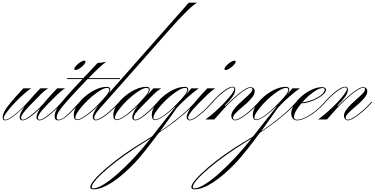

<svg xmlns="http://www.w3.org/2000/svg" viewBox="-83 -894 2806 1437"><path d="M86 7Q64 7 64 -16Q64 -46 102 -98Q51 -48 13 -20.5Q-25 7 -44 7Q-63 7 -63 -15Q-63 -35 -49 -61.5Q-35 -88 -1 -129Q33 -170 92 -233H152Q135 -224 109 -202Q83 -180 54.5 -152Q26 -124 1 -95.5Q-24 -67 -39.5 -44.5Q-55 -22 -55 -12Q-55 2 -43 2Q-29 2 -2 -15.5Q25 -33 59.5 -64Q94 -95 129 -134Q163 -175 219 -233H279Q269 -228 254.5 -217Q240 -206 223 -189Q169 -135 136.5 -100.5Q104 -66 89.5 -46Q75 -26 75 -13Q75 2 87 2Q101 2 126.5 -15Q152 -32 183 -59.5Q214 -87 244 -120L253 -130H261L254 -122Q221 -85 188 -55.5Q155 -26 128.5 -9.5Q102 7 86 7Z M212 7Q203 7 196.5 0.5Q190 -6 190 -16Q190 -45 226.5 -96.5Q263 -148 345 -233H405Q386 -223 349 -189Q267 -110 234 -71Q201 -32 201 -13Q201 2 213 2Q227 2 252.5 -14.5Q278 -31 309.5 -59Q341 -87 370 -120L379 -130H387L380 -122Q347 -85 314 -55.5Q281 -26 254.5 -9.5Q228 7 212 7ZM548 -440Q557 -440 557 -433Q557 -423 543.5 -408Q530 -393 512 -381.5Q494 -370 481 -370Q473 -370 473 -377Q473 -387 486.5 -402Q500 -417 518 -428.5Q536 -440 548 -440Z M423 -142Q378 -92 359.5 -63.5Q341 -35 341 -15Q341 2 355 2Q377 2 409 -24.5Q441 -51 503 -120L512 -130H520L513 -122Q451 -52 414.5 -22.5Q378 7 353 7Q326 7 326 -23Q326 -70 379 -130Q393 -148 406.5 -163Q420 -178 436 -196Q452 -214 475.5 -239.5Q499 -265 534 -302H419V-309H540Q562 -332 588.5 -360Q615 -388 648 -423Q661 -423 678.5 -425.5Q696 -428 712 -432Q691 -417 656.5 -385Q622 -353 579 -309H815V-302H572Q538 -267 500 -226Q462 -185 423 -142Z M494 5Q469 5 469 -34Q469 -67 492.5 -103.5Q516 -140 553.5 -172Q591 -204 634 -224Q677 -244 716 -244Q742 -244 742 -224Q742 -213 733 -198L885 -370L1330 -874H1393Q1371 -864 1316 -811Q1261 -758 1183 -669L919 -370L717 -142Q664 -84 643 -56.5Q622 -29 622 -13Q622 2 634 2Q648 2 674 -13.5Q700 -29 733 -57Q766 -85 799 -120L808 -130H816L809 -122Q776 -86 741.5 -56.5Q707 -27 678.5 -10Q650 7 633 7Q624 7 617.5 0.5Q611 -6 611 -16Q611 -48 652 -104Q624 -75 594 -50.5Q564 -26 537.5 -10.5Q511 5 494 5ZM495 0Q517 0 561 -32Q605 -64 654 -114Q690 -152 712.5 -179Q735 -206 735 -223Q735 -236 718 -236Q699 -236 670 -219Q641 -202 608 -174.5Q575 -147 546.5 -116Q518 -85 499.5 -57.5Q481 -30 481 -12Q481 0 495 0Z M790 5Q765 5 765 -34Q765 -67 788.5 -103.5Q812 -140 849.5 -172Q887 -204 930 -224Q973 -244 1012 -244Q1038 -244 1038 -224Q1038 -208 1018 -182H1019L1065 -233H1124Q1111 -225 1096 -213.5Q1081 -202 1068 -189Q1011 -132 978 -98Q945 -64 931.5 -45Q918 -26 918 -13Q918 2 930 2Q950 2 994.5 -32.5Q1039 -67 1087 -120L1096 -130H1104L1097 -122Q1065 -86 1032.5 -56.5Q1000 -27 972.5 -10Q945 7 929 7Q920 7 913.5 0.5Q907 -6 907 -16Q907 -48 948 -104Q920 -75 890 -50.5Q860 -26 833.5 -10.5Q807 5 790 5ZM791 0Q813 0 857 -32Q901 -64 950 -114Q986 -152 1008.5 -179Q1031 -206 1031 -223Q1031 -236 1014 -236Q995 -236 966 -219Q937 -202 904 -174.5Q871 -147 842.5 -116Q814 -85 795.5 -57.5Q777 -30 777 -12Q777 0 791 0Z M1078 5Q1053 5 1053 -34Q1053 -67 1076.5 -103.5Q1100 -140 1137.5 -172Q1175 -204 1218 -224Q1261 -244 1300 -244Q1326 -244 1326 -224Q1326 -207 1304 -179L1305 -180L1349 -233H1405Q1365 -205 1319 -164Q1273 -123 1239 -85Q1172 11 1115 89Q1195 35 1260 -18.5Q1325 -72 1368 -120L1377 -130H1385L1378 -122Q1289 -22 1105 101Q1051 174 1008 228Q965 282 933 317Q840 416 758 469.5Q676 523 617 523Q593 523 593 506Q593 486 627 447Q661 408 718.5 359Q776 310 848 259Q920 208 995 164Q1026 146 1055 127Q1060 122 1064 116Q1084 90 1106.5 61.5Q1129 33 1158.5 -4.5Q1188 -42 1230 -94H1226Q1181 -50 1140 -22.5Q1099 5 1078 5ZM1079 0Q1101 0 1145 -31.5Q1189 -63 1238 -114Q1285 -162 1302 -185.5Q1319 -209 1319 -223Q1319 -236 1302 -236Q1283 -236 1254 -219Q1225 -202 1192 -174.5Q1159 -147 1130.5 -116Q1102 -85 1083.5 -57.5Q1065 -30 1065 -12Q1065 0 1079 0ZM604 505Q604 516 615 516Q644 516 691 487.5Q738 459 796.5 407.5Q855 356 919 288Q983 220 1045 141Q1023 154 1000 169Q921 218 849.5 269Q778 320 723 367Q668 414 636 450.5Q604 487 604 505Z M1336 7Q1327 7 1320.5 0.5Q1314 -6 1314 -16Q1314 -45 1350.5 -96.5Q1387 -148 1469 -233H1529Q1510 -223 1473 -189Q1391 -110 1358 -71Q1325 -32 1325 -13Q1325 2 1337 2Q1351 2 1376.5 -14.5Q1402 -31 1433.5 -59Q1465 -87 1494 -120L1503 -130H1511L1504 -122Q1471 -85 1438 -55.5Q1405 -26 1378.5 -9.5Q1352 7 1336 7ZM1672 -440Q1681 -440 1681 -433Q1681 -423 1667.5 -408Q1654 -393 1636 -381.5Q1618 -370 1605 -370Q1597 -370 1597 -377Q1597 -387 1610.5 -402Q1624 -417 1642 -428.5Q1660 -440 1672 -440Z M1511 -130H1503L1512 -140Q1556 -188 1595 -216.5Q1634 -245 1657 -245Q1678 -245 1678 -223Q1678 -201 1660 -174Q1642 -147 1598 -102H1605Q1638 -136 1674.5 -168.5Q1711 -201 1742.5 -221.5Q1774 -242 1793 -242Q1804 -242 1813.5 -234.5Q1823 -227 1823 -211Q1823 -190 1806.5 -168Q1790 -146 1766 -124Q1742 -102 1718 -82Q1694 -62 1677.5 -44Q1661 -26 1661 -12Q1661 2 1677 2Q1692 2 1720 -15Q1748 -32 1781 -60Q1814 -88 1843 -120L1852 -130H1860L1853 -122Q1821 -86 1786.5 -57Q1752 -28 1723 -10.5Q1694 7 1676 7Q1665 7 1656.5 -3Q1648 -13 1648 -26Q1648 -47 1664 -70Q1680 -93 1703.5 -115.5Q1727 -138 1750.5 -158.5Q1774 -179 1790 -196Q1806 -213 1806 -225Q1806 -237 1792 -237Q1778 -237 1754 -222.5Q1730 -208 1701 -184Q1672 -160 1642.5 -131.5Q1613 -103 1588 -75L1521 0H1455Q1491 -26 1529 -60Q1567 -94 1599 -128Q1631 -162 1650.5 -188.5Q1670 -215 1670 -227Q1670 -240 1656 -240Q1644 -240 1621 -226.5Q1598 -213 1571.5 -190.5Q1545 -168 1520 -140Z M1834 5Q1809 5 1809 -34Q1809 -67 1832.5 -103.5Q1856 -140 1893.5 -172Q1931 -204 1974 -224Q2017 -244 2056 -244Q2082 -244 2082 -224Q2082 -207 2060 -179L2061 -180L2105 -233H2161Q2121 -205 2075 -164Q2029 -123 1995 -85Q1928 11 1871 89Q1951 35 2016 -18.5Q2081 -72 2124 -120L2133 -130H2141L2134 -122Q2045 -22 1861 101Q1807 174 1764 228Q1721 282 1689 317Q1596 416 1514 469.5Q1432 523 1373 523Q1349 523 1349 506Q1349 486 1383 447Q1417 408 1474.5 359Q1532 310 1604 259Q1676 208 1751 164Q1782 146 1811 127Q1816 122 1820 116Q1840 90 1862.5 61.5Q1885 33 1914.5 -4.5Q1944 -42 1986 -94H1982Q1937 -50 1896 -22.5Q1855 5 1834 5ZM1835 0Q1857 0 1901 -31.5Q1945 -63 1994 -114Q2041 -162 2058 -185.5Q2075 -209 2075 -223Q2075 -236 2058 -236Q2039 -236 2010 -219Q1981 -202 1948 -174.5Q1915 -147 1886.5 -116Q1858 -85 1839.5 -57.5Q1821 -30 1821 -12Q1821 0 1835 0ZM1360 505Q1360 516 1371 516Q1400 516 1447 487.5Q1494 459 1552.5 407.5Q1611 356 1675 288Q1739 220 1801 141Q1779 154 1756 169Q1677 218 1605.5 269Q1534 320 1479 367Q1424 414 1392 450.5Q1360 487 1360 505Z M2141 2Q2166 2 2200 -14Q2234 -30 2270 -57.5Q2306 -85 2337 -120L2346 -130H2354L2347 -122Q2315 -86 2277 -56.5Q2239 -27 2203 -10Q2167 7 2141 7Q2121 7 2109 -7Q2097 -21 2097 -46Q2097 -77 2119 -111Q2141 -145 2176 -175Q2211 -205 2251.5 -223.5Q2292 -242 2328 -242Q2341 -242 2349 -236.5Q2357 -231 2357 -223Q2357 -207 2339 -189.5Q2321 -172 2292.5 -156.5Q2264 -141 2232.5 -131Q2201 -121 2173 -121Q2149 -93 2133 -65.5Q2117 -38 2117 -19Q2117 2 2141 2ZM2331 -235Q2313 -235 2286.5 -220Q2260 -205 2231.5 -180.5Q2203 -156 2179 -128Q2206 -130 2235.5 -139.5Q2265 -149 2290.5 -163Q2316 -177 2331.5 -193Q2347 -209 2347 -223Q2347 -235 2331 -235Z M2354 -130H2346L2355 -140Q2399 -188 2438 -216.5Q2477 -245 2500 -245Q2521 -245 2521 -223Q2521 -201 2503 -174Q2485 -147 2441 -102H2448Q2481 -136 2517.5 -168.5Q2554 -201 2585.5 -221.5Q2617 -242 2636 -242Q2647 -242 2656.5 -234.5Q2666 -227 2666 -211Q2666 -190 2649.5 -168Q2633 -146 2609 -124Q2585 -102 2561 -82Q2537 -62 2520.5 -44Q2504 -26 2504 -12Q2504 2 2520 2Q2535 2 2563 -15Q2591 -32 2624 -60Q2657 -88 2686 -120L2695 -130H2703L2696 -122Q2664 -86 2629.5 -57Q2595 -28 2566 -10.5Q2537 7 2519 7Q2508 7 2499.5 -3Q2491 -13 2491 -26Q2491 -47 2507 -70Q2523 -93 2546.5 -115.5Q2570 -138 2593.5 -158.5Q2617 -179 2633 -196Q2649 -213 2649 -225Q2649 -237 2635 -237Q2621 -237 2597 -222.5Q2573 -208 2544 -184Q2515 -160 2485.5 -131.5Q2456 -103 2431 -75L2364 0H2298Q2334 -26 2372 -60Q2410 -94 2442 -128Q2474 -162 2493.5 -188.5Q2513 -215 2513 -227Q2513 -240 2499 -240Q2487 -240 2464 -226.5Q2441 -213 2414.5 -190.5Q2388 -168 2363 -140Z"/></svg>

Font: Ballet 72pt
Style: Regular
Weight: 400
Designer: Maximiliano R. Sproviero
Foundry: Omnibus-Type
Version: Version 1.100; ttfautohint (v1.8.3)